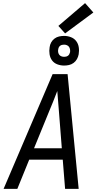

<svg xmlns="http://www.w3.org/2000/svg" viewBox="-20 -1210 640 1230"><path d="M3 0 317 -735H413L484 0H397L382 -187H167L91 0ZM198 -260H376L358 -490Q355 -524 352.5 -558Q350 -592 347 -627Q334 -592 320 -558Q306 -524 292 -490ZM391 -790Q368 -790 347 -798Q326 -806 313.5 -823Q301 -840 297.5 -862.5Q294 -885 298 -908Q300 -924 308 -938.5Q316 -953 329.5 -963Q343 -973 359 -976.5Q375 -980 391 -980Q413 -980 434 -972Q455 -964 468 -947Q481 -930 484.5 -907.5Q488 -885 484 -862Q481 -846 473 -831.5Q465 -817 451.5 -807Q438 -797 422 -793.5Q406 -790 391 -790ZM391 -846Q397 -846 403.5 -847.5Q410 -849 415.5 -853Q421 -857 424 -863Q427 -869 429 -876Q430 -885 428.5 -894Q427 -903 422 -910Q417 -917 408.5 -920.5Q400 -924 391 -924Q384 -924 377.5 -922.5Q371 -921 365.5 -917Q360 -913 357 -907Q354 -901 353 -894Q351 -885 352.5 -876Q354 -867 359 -860Q364 -853 372.5 -849.5Q381 -846 391 -846ZM397 -996 354 -1044 525 -1190 578 -1130Z"/></svg>

Font: Iosevka SS04 Extended Oblique
Style: Regular
Weight: 400
Width: 7
Italic angle: -9°
Monospace: yes
Designer: Belleve Invis
Foundry: Belleve Invis
Version: Version 19.0.0; ttfautohint (v1.8.4)